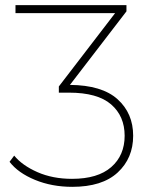

<svg xmlns="http://www.w3.org/2000/svg" viewBox="-20 -720 592 744"><path d="M260 4Q181 4 115.5 -23Q50 -50 17 -93L35 -117Q66 -79 125 -53Q184 -27 259 -27Q359 -27 411 -72.5Q463 -118 463 -194Q463 -270 410.5 -315.5Q358 -361 247 -361H208V-385L426 -669H40V-700H470V-676L251 -391Q375 -390 435.5 -335.5Q496 -281 496 -194Q496 -107 436 -51.5Q376 4 260 4Z"/></svg>

Font: Montserrat ExtraLight
Style: Regular
Weight: 200
Designer: Julieta Ulanovsky
Foundry: Julieta Ulanovsky
Version: Version 9.000; ttfautohint (v1.8.4.7-5d5b)